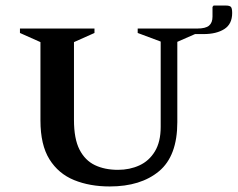

<svg xmlns="http://www.w3.org/2000/svg" viewBox="-20 -663 858 693"><path d="M376 10Q304 10 247.5 -13Q191 -36 158.5 -88Q126 -140 126 -228V-511L52 -544V-560H321V-544L247 -511V-230Q247 -162 267 -123Q287 -84 322.5 -67Q358 -50 406 -50Q448 -50 483 -66Q518 -82 539 -116.5Q560 -151 560 -205V-513L477 -544V-560H692Q722 -560 734.5 -570.5Q747 -581 747 -603V-638L751 -643H795Q808 -643 813 -638.5Q818 -634 818 -616Q818 -576 789.5 -558Q761 -540 715 -540H684L620 -512V-222Q620 -100 554 -45Q488 10 376 10Z"/></svg>

Font: Spectral SC SemiBold
Style: Regular
Weight: 600
Designer: Jean-Baptiste Levee
Foundry: Production Type
Version: Version 2.001